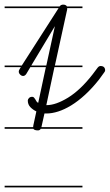

<svg xmlns="http://www.w3.org/2000/svg" viewBox="-20 -570 474 829"><path d="M336 -14H156Q152 -7 144 -7Q128 -7 124 -14H0V-21H123Q123 -25 124 -29L137 -89Q122 -96 111 -107.5Q100 -119 100 -136Q100 -141 105 -146.5Q110 -152 119 -152Q124 -152 127 -148.5Q130 -145 132.5 -141Q135 -137 137.5 -132.5Q140 -128 145 -126L178 -280H111L93 -250Q87 -242 80 -242Q73 -242 67 -248Q61 -254 61 -261Q61 -266 65 -272L70 -280H0V-287H74L233 -535H0V-542H237L238 -543Q243 -550 253 -550Q262 -550 267 -545Q268 -543 269 -542H336V-535H270Q270 -532 270 -529L217 -287H336V-280H215L180 -116H181Q221 -116 274 -148.5Q327 -181 380 -249L401 -277Q407 -285 414 -285Q424 -285 429 -280Q434 -275 434 -266Q433 -260 429 -256L408 -227Q378 -189 347.5 -161Q317 -133 287.5 -115Q258 -97 231 -88.5Q204 -80 181 -80H172L159 -22V-21H336ZM217 -457 115 -287H180ZM336 239H0V232H336Z"/></svg>

Font: Gruenewald VA 1. Klasse
Style: Regular
Weight: 400
Designer: Peter Wiegel
Foundry: Peter Wiegel, nach dem Schriftentwurf von Dr. H. Gr¸newald
Version: Version 0.007